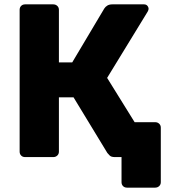

<svg xmlns="http://www.w3.org/2000/svg" viewBox="-20 -720 773 880"><path d="M95 0Q84 0 77 -7Q70 -14 70 -25V-675Q70 -686 77 -693Q84 -700 95 -700H224Q235 -700 242.5 -693Q250 -686 250 -675V-434H311L458 -681Q463 -689 472 -694.5Q481 -700 495 -700H640Q650 -700 655.5 -693.5Q661 -687 661 -679Q661 -675 657 -667L471 -363L597 -160H691Q702 -160 709.5 -153Q717 -146 717 -135V115Q717 126 709.5 133Q702 140 691 140H562Q551 140 544 133Q537 126 537 115V0H507Q490 0 483 -7Q476 -14 472 -19L317 -274H250V-25Q250 -14 242.5 -7Q235 0 224 0Z"/></svg>

Font: Fz Rubik
Style: Bold
Weight: 700
Designer: Hubert and Fischer
Foundry: Hubert and Fischer
Version: Vit hóa bi FontZin.com